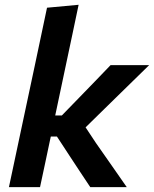

<svg xmlns="http://www.w3.org/2000/svg" viewBox="-20 -764 629 784"><path d="M16.5 0Q28 -54 38.8 -104.8Q49.5 -155.5 62.5 -216.5L121.5 -493.5Q134.5 -555 147 -614.2Q159.5 -673.5 172 -732.5L301 -744.5Q288.5 -685 275.5 -623.2Q262.5 -561.5 248 -493.5L205.5 -292.5H232.5L302.5 -364.5Q335 -398 367.2 -431.2Q399.5 -464.5 431.5 -498H589Q543.5 -453.5 498 -409Q452.5 -364.5 406.5 -319.5L329.5 -244L371.5 -180.5Q403 -135.5 434.8 -90Q466.5 -44.5 497.5 0H348.5Q327.5 -31.5 306.5 -63.2Q285.5 -95 264.5 -127L212.5 -206.5H187.5L184.5 -193Q173.5 -140.5 163.8 -95Q154 -49.5 143.5 0Z"/></svg>

Font: Commissioner SemiBold
Style: Italic
Weight: 600
Italic angle: -12°
Designer: Kostas Bartsokas
Foundry: Kostas Bartsokas
Version: Version 1.000; ttfautohint (v1.8.3)